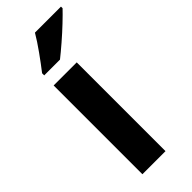

<svg xmlns="http://www.w3.org/2000/svg" viewBox="-250 -801 835 835"><g transform="rotate(-45 167.5 -383.0)"><path d="M212 0H70V-546H212ZM335 -756Q318 -738 288 -709.5Q258 -681 225.5 -653Q193 -625 169 -606H72V-619Q97 -651 126 -691.5Q155 -732 175 -766H335Z"/></g></svg>

Font: Noto Sans Arabic SemCond
Style: Bold
Weight: 700
Width: 4
Designer: Monotype Design Team, Nadine Chahine, Nizar Qandah and Khaled Hosny
Foundry: Monotype Imaging Inc.
Version: Version 2.012; ttfautohint (v1.8.4.7-5d5b)